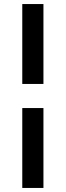

<svg xmlns="http://www.w3.org/2000/svg" viewBox="-20 -740 324 948"><path d="M90 -325.5V-720H194.5V-325.5ZM90 188V-206.5H194.5V188Z"/></svg>

Font: Vela Sans SemBd
Style: Regular
Weight: 600
Designer: Principal design: Mikhail Sharanda - project Manrope.
Design modification: Ravid Balaliev
Foundry: Mikhail Sharanda
Version: Version 1.001